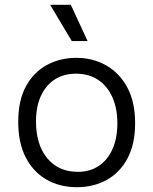

<svg xmlns="http://www.w3.org/2000/svg" viewBox="-20 -768 639 800"><path d="M301 12Q228 12 172.5 -20.5Q117 -53 86.5 -113.5Q56 -174 56 -260Q56 -350 88.5 -409Q121 -468 176 -497.5Q231 -527 298 -527Q367 -527 422.5 -495.5Q478 -464 510.5 -403.5Q543 -343 543 -255Q543 -167 511 -107.5Q479 -48 424 -18Q369 12 301 12ZM304 -52Q355 -52 392 -77Q429 -102 449 -147.5Q469 -193 469 -254Q469 -317 448 -363.5Q427 -410 388.5 -435.5Q350 -461 296 -461Q246 -461 209 -437.5Q172 -414 151 -369.5Q130 -325 130 -262Q130 -165 177 -108.5Q224 -52 304 -52ZM279 -597 189 -748H275L345 -597Z"/></svg>

Font: Bricolage Grotesque 96pt ExtraBold Light
Style: Regular
Weight: 300
Version: Version 1.001;gftools[0.9.33.dev8+g029e19f]